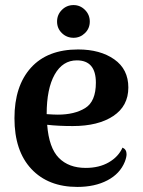

<svg xmlns="http://www.w3.org/2000/svg" viewBox="-20 -723 562 757"><path d="M479 -115Q479 -103 472 -85Q453 -38 403.5 -12Q354 14 285 14Q170 14 103.5 -57Q37 -128 37 -257Q37 -384 102 -456Q167 -528 288 -528Q375 -528 430.5 -489Q486 -450 486 -378Q486 -305 426.5 -265.5Q367 -226 267 -226Q210 -226 166 -231Q173 -140 212 -100.5Q251 -61 318 -61Q371 -61 409 -83Q447 -105 463 -141Q479 -134 479 -115ZM164 -273Q192 -271 208 -271Q274 -271 316 -297Q358 -323 358 -397Q358 -485 283 -485Q227 -485 195.5 -429Q164 -373 164 -273ZM205 -638Q205 -665 224 -684Q243 -703 270 -703Q296 -703 315 -684Q334 -665 334 -638Q334 -611 315 -592.5Q296 -574 270 -574Q243 -574 224 -592.5Q205 -611 205 -638Z"/></svg>

Font: Arima Madurai ExtraBold
Style: Regular
Weight: 800
Designer: Joana Correia and Natanael Gama
Foundry: NDISCOVER
Version: Version 1.019